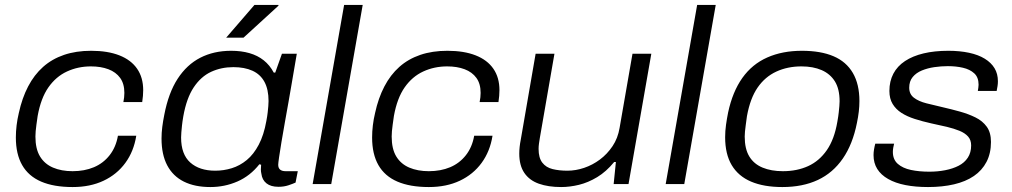

<svg xmlns="http://www.w3.org/2000/svg" viewBox="-20 -743 4086 775"><path d="M273 12Q197 12 146 -10Q95 -32 69.5 -76.5Q44 -121 44 -188Q44 -212 47 -237Q50 -262 56 -287Q69 -347 93.5 -394Q118 -441 154 -473Q190 -505 238.5 -521.5Q287 -538 348 -538Q415 -538 462 -519.5Q509 -501 533.5 -465.5Q558 -430 558 -379Q558 -368 557 -356Q556 -344 554 -331H478Q480 -341 481 -350Q482 -359 482 -368Q482 -405 465 -428.5Q448 -452 417.5 -463.5Q387 -475 347 -475Q295 -475 250.5 -454.5Q206 -434 175.5 -390.5Q145 -347 132 -275Q129 -254 127 -239.5Q125 -225 124 -213.5Q123 -202 123 -192Q123 -142 141.5 -111.5Q160 -81 194 -66.5Q228 -52 273 -52Q321 -52 359 -68Q397 -84 422.5 -116.5Q448 -149 456 -195H530Q520 -132 486 -85.5Q452 -39 398 -13.5Q344 12 273 12Z M829 12Q766 12 722 -10Q678 -32 655 -75.5Q632 -119 632 -184Q632 -207 635 -230.5Q638 -254 643 -279Q660 -368 697 -425Q734 -482 788.5 -510Q843 -538 913 -538Q954 -538 987 -528.5Q1020 -519 1044.5 -499.5Q1069 -480 1085 -450H1091L1118 -526H1178L1158 -409Q1152 -373 1144.5 -331Q1137 -289 1129.5 -247Q1122 -205 1116 -169Q1110 -133 1106.5 -108.5Q1103 -84 1103 -78Q1103 -65 1110.5 -58.5Q1118 -52 1133 -52H1182L1173 -6Q1162 -1 1144 5Q1126 11 1104 11Q1073 11 1055.5 -3Q1038 -17 1035 -42Q1033 -50 1033 -59Q1033 -68 1034 -78L1027 -80Q990 -33 938.5 -10.5Q887 12 829 12ZM849 -54Q883 -54 915.5 -64Q948 -74 976 -97Q1004 -120 1024.5 -159Q1045 -198 1055 -254Q1059 -275 1060.5 -289Q1062 -303 1063 -314.5Q1064 -326 1064 -335Q1064 -382 1047.5 -412.5Q1031 -443 999 -457.5Q967 -472 922 -472Q873 -472 832 -453Q791 -434 762 -390.5Q733 -347 720 -274Q716 -251 714.5 -235.5Q713 -220 712 -209Q711 -198 711 -188Q711 -120 748 -87Q785 -54 849 -54ZM893 -591 1007 -723H1104V-720L963 -591Z M1242 0 1369 -723H1444L1317 0Z M1711 12Q1635 12 1584 -10Q1533 -32 1507.5 -76.5Q1482 -121 1482 -188Q1482 -212 1485 -237Q1488 -262 1494 -287Q1507 -347 1531.5 -394Q1556 -441 1592 -473Q1628 -505 1676.5 -521.5Q1725 -538 1786 -538Q1853 -538 1900 -519.5Q1947 -501 1971.5 -465.5Q1996 -430 1996 -379Q1996 -368 1995 -356Q1994 -344 1992 -331H1916Q1918 -341 1919 -350Q1920 -359 1920 -368Q1920 -405 1903 -428.5Q1886 -452 1855.5 -463.5Q1825 -475 1785 -475Q1733 -475 1688.5 -454.5Q1644 -434 1613.5 -390.5Q1583 -347 1570 -275Q1567 -254 1565 -239.5Q1563 -225 1562 -213.5Q1561 -202 1561 -192Q1561 -142 1579.5 -111.5Q1598 -81 1632 -66.5Q1666 -52 1711 -52Q1759 -52 1797 -68Q1835 -84 1860.5 -116.5Q1886 -149 1894 -195H1968Q1958 -132 1924 -85.5Q1890 -39 1836 -13.5Q1782 12 1711 12Z M2245 12Q2193 12 2155 -1.5Q2117 -15 2096.5 -45Q2076 -75 2076 -123Q2076 -136 2077.5 -150Q2079 -164 2082 -179L2142 -526H2218L2159 -186Q2157 -174 2155.5 -163Q2154 -152 2154 -142Q2154 -106 2169 -86.5Q2184 -67 2210.5 -60.5Q2237 -54 2270 -54Q2304 -54 2338 -65.5Q2372 -77 2401.5 -99Q2431 -121 2452.5 -153Q2474 -185 2481 -227L2533 -526H2609L2517 0H2457L2466 -89H2459Q2427 -50 2390.5 -28Q2354 -6 2317 3Q2280 12 2245 12Z M2667 0 2794 -723H2869L2742 0Z M3138 12Q3063 12 3011.5 -10Q2960 -32 2933.5 -76.5Q2907 -121 2907 -189Q2907 -214 2910.5 -239Q2914 -264 2919 -289Q2937 -373 2976.5 -428.5Q3016 -484 3077 -511Q3138 -538 3217 -538Q3293 -538 3344.5 -516Q3396 -494 3422.5 -448.5Q3449 -403 3449 -335Q3449 -314 3446.5 -292.5Q3444 -271 3439 -247Q3422 -161 3382 -103Q3342 -45 3281 -16.5Q3220 12 3138 12ZM3140 -52Q3197 -52 3242 -72.5Q3287 -93 3317.5 -137Q3348 -181 3360 -252Q3364 -274 3365.5 -289Q3367 -304 3368 -314.5Q3369 -325 3369 -334Q3369 -384 3350 -414.5Q3331 -445 3296.5 -460Q3262 -475 3215 -475Q3159 -475 3113.5 -454Q3068 -433 3038 -389.5Q3008 -346 2995 -274Q2992 -252 2990 -237Q2988 -222 2987 -211.5Q2986 -201 2986 -192Q2986 -142 3004.5 -111.5Q3023 -81 3058 -66.5Q3093 -52 3140 -52Z M3726 12Q3675 12 3634.5 4Q3594 -4 3565 -20.5Q3536 -37 3521 -61Q3506 -85 3506 -117Q3506 -128 3508 -140Q3510 -152 3513 -163H3589Q3587 -156 3585.5 -146.5Q3584 -137 3584 -130Q3584 -99 3604 -81.5Q3624 -64 3657 -57Q3690 -50 3731 -50Q3765 -50 3795.5 -56Q3826 -62 3849.5 -74Q3873 -86 3886.5 -106.5Q3900 -127 3900 -156Q3900 -178 3887.5 -192Q3875 -206 3853 -215Q3831 -224 3802 -231Q3773 -238 3739 -245Q3703 -253 3672 -263Q3641 -273 3618.5 -287.5Q3596 -302 3583 -323.5Q3570 -345 3570 -376Q3570 -415 3586 -445.5Q3602 -476 3633 -496.5Q3664 -517 3708 -527.5Q3752 -538 3808 -538Q3854 -538 3891.5 -530Q3929 -522 3955 -506Q3981 -490 3994.5 -467.5Q4008 -445 4008 -415Q4008 -405 4006.5 -395.5Q4005 -386 4003 -376H3927Q3928 -383 3929 -389Q3930 -395 3930 -401Q3930 -431 3912.5 -447Q3895 -463 3867 -469.5Q3839 -476 3806 -476Q3779 -476 3751.5 -472Q3724 -468 3701 -458.5Q3678 -449 3664 -432Q3650 -415 3650 -389Q3650 -363 3669 -348.5Q3688 -334 3719.5 -326Q3751 -318 3786 -310Q3821 -302 3855 -292.5Q3889 -283 3917.5 -269Q3946 -255 3963 -231.5Q3980 -208 3980 -170Q3980 -124 3962 -89.5Q3944 -55 3911 -32.5Q3878 -10 3831 1Q3784 12 3726 12Z"/></svg>

Font: Archivo SemiExpanded Light
Style: Italic
Weight: 300
Width: 6
Italic angle: -10°
Designer: Hector Gatti
Foundry: Omnibus-Type
Version: Version 2.001